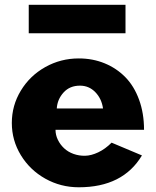

<svg xmlns="http://www.w3.org/2000/svg" viewBox="-20 -774 658 809"><path d="M101.1 -633.8V-753.9H508.8V-633.8ZM29.8 -255.9Q29.8 -329.6 67.9 -392.3Q106 -455.1 170.9 -491.5Q235.8 -527.8 312 -527.8Q370.6 -527.8 420.7 -507.3Q470.7 -486.8 507.8 -449.2Q544.9 -411.6 565.9 -354.2Q586.9 -296.9 586.9 -227.1H213.9Q213.9 -205.6 223.6 -185.3Q233.4 -165 250 -149.4Q266.6 -133.8 289.8 -125.5Q313 -117.2 338.6 -117.7Q364.3 -118.2 393.8 -132.1Q423.3 -146 450.2 -172.9L578.1 -119.1Q498 15.1 312 15.1Q235.8 15.1 170.9 -21.2Q106 -57.6 67.9 -120.1Q29.8 -182.6 29.8 -255.9ZM219.2 -316.9H414.1Q408.2 -358.4 381.6 -385.7Q355 -413.1 316.9 -413.1Q273.9 -413.1 247.8 -384.3Q221.7 -355.5 219.2 -316.9Z"/></svg>

Font: Hussar Preview
Style: Bold
Weight: 700
Foundry: Cannot Into Space Fonts, PlusOne Fonts
Version: Version 2.29RC2 "Millennial"